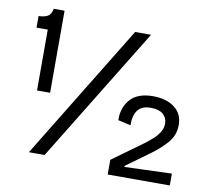

<svg xmlns="http://www.w3.org/2000/svg" viewBox="-81 -794 1017 926"><g transform="rotate(10 427.5 -331.0)"><path d="M98 -300V-598H43V-655Q68 -655 86 -664Q104 -673 109 -702H162V-300ZM111 0 515 -660H593L188 0ZM504 40V-32L653 -140Q670 -153 689 -169.5Q708 -186 721 -206Q734 -226 734 -250Q734 -278 713.5 -295.5Q693 -313 654 -313Q609 -313 589.5 -287Q570 -261 571 -213L509 -227Q507 -288 543 -329Q579 -370 655 -370Q720 -370 760 -339.5Q800 -309 800 -255Q800 -203 766 -165Q732 -127 691 -98L577 -15V-10L808 -18V40Z"/></g></svg>

Font: Bricolage Grotesque 10pt Light
Style: Regular
Weight: 300
Designer: Mathieu Triay
Foundry: Atelier Triay
Version: Version 1.000; ttfautohint (v1.8.4.7-5d5b);gftools[0.9.32]